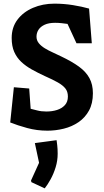

<svg xmlns="http://www.w3.org/2000/svg" viewBox="-20 -712 568 1052"><path d="M240 4Q182 4 129 -10.5Q76 -25 36 -41L56 -234L140 -227L148 -116Q161 -113 183.5 -107Q206 -101 234 -101Q266 -101 292.5 -109.5Q319 -118 335.5 -136Q352 -154 352 -183Q352 -210 338 -227.5Q324 -245 296.5 -260.5Q269 -276 226 -295Q187 -313 154 -331.5Q121 -350 96.5 -373Q72 -396 58 -427.5Q44 -459 44 -504Q44 -562 75.5 -604Q107 -646 160.5 -669Q214 -692 278 -692Q330 -692 379.5 -684Q429 -676 468 -665L483 -475H399L350 -581Q337 -583 318 -585Q299 -587 282 -587Q247 -587 224.5 -576.5Q202 -566 191 -549Q180 -532 180 -511Q180 -491 192.5 -475.5Q205 -460 225.5 -447.5Q246 -435 269.5 -424.5Q293 -414 315 -403Q374 -375 412.5 -347Q451 -319 470 -284Q489 -249 489 -201Q489 -145 467.5 -106Q446 -67 410 -42.5Q374 -18 329.5 -7Q285 4 240 4ZM152 286 150 277 194 180 171 72 290 56Q291 62 293.5 83Q296 104 296 130Q296 168 285 204Q274 240 257.5 270Q241 300 225 320Z"/></svg>

Font: Kreon Light
Style: Bold
Weight: 700
Version: Version 2.002